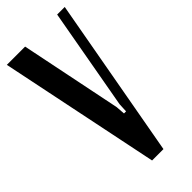

<svg xmlns="http://www.w3.org/2000/svg" viewBox="-231 -744 788 788"><g transform="rotate(-45 163.0 -349.5)"><path d="M191 -258 194 -218H206L208 -258L287 -699H331L205 0H139L-5 -699H101Z"/></g></svg>

Font: Moniqa Paragraph
Style: Bold
Weight: 700
Designer: Rajesh Rajput
Foundry: Rajesh Rajput
Version: Version 1.000